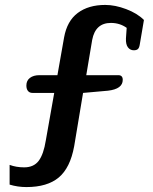

<svg xmlns="http://www.w3.org/2000/svg" viewBox="-20 -611 620 779"><path d="M19 138V58Q46 68 78 68Q117 68 137 41.5Q157 15 166 -42L200 -234H112Q100 -234 93.5 -242Q87 -250 87 -264Q87 -284 101.5 -295Q116 -306 140 -306H213L240 -459Q252 -526 295.5 -558.5Q339 -591 407 -591Q447 -591 492 -574Q537 -557 564 -530L547 -430Q545 -417 539.5 -412Q534 -407 523 -407Q508 -407 499 -419Q490 -431 491 -455L494 -498Q466 -518 430 -518Q367 -518 354 -449L330 -306H460Q478 -306 478 -287Q478 -250 418 -243L317 -234L281 -18Q265 70 218.5 109Q172 148 87 148Q52 148 19 138Z"/></svg>

Font: Maitree SemiBold
Style: Regular
Weight: 600
Designer: CadsonDemak Team
Foundry: CadsonDemak
Version: Version 1.001